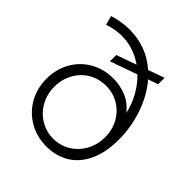

<svg xmlns="http://www.w3.org/2000/svg" viewBox="-217 -939 1095 1095"><g transform="rotate(45 330.0 -392.0)"><path d="M61 -262Q61 -338 95.5 -400Q130 -462 191.5 -497.5Q253 -533 330 -533Q385 -533 435 -512.5Q485 -492 521 -446Q509 -503 480.5 -554.5Q452 -606 411 -646L247 -588V-639L368 -682Q287 -739 193 -739Q140 -739 84 -720L69 -775Q135 -796 197 -796Q336 -796 436 -707L534 -742V-690L474 -669Q534 -599 566.5 -503.5Q599 -408 599 -308Q599 -202 564 -130Q529 -58 469.5 -23Q410 12 335 12Q257 12 194.5 -24Q132 -60 96.5 -122.5Q61 -185 61 -262ZM330 -47Q386 -47 433 -75.5Q480 -104 507 -153.5Q534 -203 534 -263Q534 -321 507.5 -369.5Q481 -418 434.5 -446Q388 -474 330 -474Q272 -474 225 -446Q178 -418 151.5 -369Q125 -320 125 -262Q125 -202 152.5 -152.5Q180 -103 227.5 -75Q275 -47 330 -47Z"/></g></svg>

Font: Eudoxus Sans Light
Style: Regular
Weight: 300
Designer: Stijn de Vries
Foundry: tokotype
Version: Version 2.005